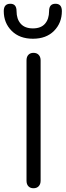

<svg xmlns="http://www.w3.org/2000/svg" viewBox="-30 -991 349 1021"><path d="M111 -30V-670Q111 -689 121 -699.5Q131 -710 148 -710Q166 -710 176 -699Q186 -688 186 -670V-30Q186 -12 176 -1Q166 10 148 10Q131 10 121 -0.5Q111 -11 111 -30ZM-10 -932Q-10 -971 25 -971Q58 -971 58 -932Q58 -890 80 -865Q102 -840 145 -840Q188 -840 209.5 -865Q231 -890 231 -932Q231 -971 265 -971Q299 -971 299 -932Q299 -869 257.5 -827Q216 -785 145 -785Q74 -785 32 -827Q-10 -869 -10 -932Z"/></svg>

Font: Kodchasan
Style: Regular
Weight: 400
Version: Version 1.000; ttfautohint (v1.6)